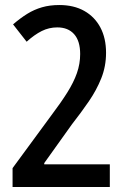

<svg xmlns="http://www.w3.org/2000/svg" viewBox="-20 -744 493 764"><path d="M30 -75 185 -286Q222 -335 247.5 -375.5Q273 -416 286 -453Q299 -490 299 -529Q299 -581 275 -608Q251 -635 208 -635Q175 -635 146 -620.5Q117 -606 86 -578L32 -647Q61 -672 88.5 -689Q116 -706 147 -715Q178 -724 216 -724Q274 -724 315.5 -700.5Q357 -677 379.5 -634.5Q402 -592 402 -534Q402 -480 383 -432.5Q364 -385 333 -340Q302 -295 266 -249L156 -95V-90H417V0H30Z"/></svg>

Font: Noto Sans Bengali Condensed Medium
Style: Regular
Weight: 500
Width: 3
Designer: Jelle Bosma - Monotype Design Team
Foundry: Monotype Imaging Inc.
Version: Version 2.003